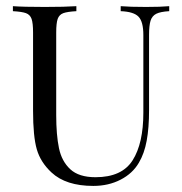

<svg xmlns="http://www.w3.org/2000/svg" viewBox="-20 -591 590 622"><path d="M528.2 -554.8Q500 -553.2 486.3 -546.4Q472.6 -539.5 467.7 -523.8Q462.9 -508.1 462.9 -477.4V-234.7Q462.9 -176.6 455.2 -135.1Q447.6 -93.5 429.8 -63.7Q409.7 -29 370.6 -8.9Q331.5 11.3 282.3 11.3Q193.5 11.3 146.8 -32.3Q111.3 -65.3 99.2 -107.3Q87.1 -149.2 87.1 -232.3V-485.5Q87.1 -516.1 82.3 -529.8Q77.4 -543.5 64.1 -548.4Q50.8 -553.2 21.8 -554.8V-571Q55.6 -568.5 125 -568.5Q190.3 -568.5 227.4 -571V-554.8Q198.4 -553.2 185.1 -548.4Q171.8 -543.5 166.9 -529.8Q162.1 -516.1 162.1 -485.5V-218.5Q162.1 -154 171 -111.3Q179.8 -68.5 207.7 -42.7Q235.5 -16.9 289.5 -16.9Q375 -16.9 409.7 -71.8Q444.4 -126.6 444.4 -225.8V-477.4Q444.4 -521 428.6 -537.1Q412.9 -553.2 371 -554.8V-571Q400 -568.5 453.2 -568.5Q501.6 -568.5 528.2 -571Z"/></svg>

Font: Playfair Display
Style: Regular
Weight: 400
Designer: Claus Eggers Sørensen
Foundry: Claus Eggers Sørensen
Version: Version 1.005; ttfautohint (v1.2) -l 10 -r 42 -G 200 -x 21 -